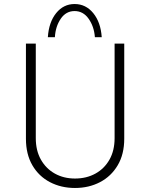

<svg xmlns="http://www.w3.org/2000/svg" viewBox="-20 -927 747 955"><path d="M158 -240Q158 -178 183.5 -133Q209 -88 253 -63.5Q297 -39 353 -39Q410 -39 454.5 -63.5Q499 -88 524.5 -133Q550 -178 550 -240V-710H598V-237Q598 -160 565.5 -105Q533 -50 477.5 -21Q422 8 353 8Q284 8 228.5 -21Q173 -50 141 -105Q109 -160 109 -237V-710H158ZM351 -907Q407 -907 444 -861.5Q481 -816 486 -742H452Q448 -795 421 -833.5Q394 -872 351 -872Q308 -872 282 -833.5Q256 -795 253 -742H218Q223 -817 259.5 -862Q296 -907 351 -907Z"/></svg>

Font: Synthetic Light
Style: Regular
Weight: 300
Designer: Santiago Orozco
Foundry: Typemade
Version: Version 2.000; ttfautohint (v1.8.4.7-5d5b)